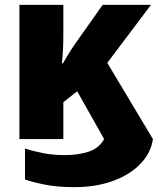

<svg xmlns="http://www.w3.org/2000/svg" viewBox="-20 -573 650 791"><path d="M286 198Q213 198 159 186.5Q105 175 83 166V39Q113 49 155.5 57.5Q198 66 247 66Q302 66 345 52Q388 38 409 0L298 -197L241 -152V0H60V-553H241V-442Q241 -402 239.5 -369.5Q238 -337 235 -312H239Q249 -329 262.5 -351Q276 -373 292 -396L403 -553H602L422 -314L610 0Q602 56 559.5 101Q517 146 446.5 172Q376 198 286 198Z"/></svg>

Font: Noto Sans SemiCondensed Black
Style: Regular
Weight: 900
Width: 4
Designer: Monotype Design Team
Foundry: Monotype Imaging Inc.
Version: Version 2.013; ttfautohint (v1.8.4.7-5d5b)